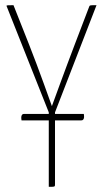

<svg xmlns="http://www.w3.org/2000/svg" viewBox="-20 -720 397 740"><path d="M192 -281V-287L352 -700C327 -700 326 -700 324 -695L269 -551C233 -457 180 -311 180 -311C180 -311 128 -458 91 -551L32 -700C10 -700 5 -700 5 -697C5 -697 6 -696 6 -695L168 -287V-281H73C66 -281 63 -277 62 -269C62 -265 62 -261 63 -256H168V0C192 0 192 0 192 -10V-256H293C300 -256 303 -260 304 -268C304 -272 304 -276 303 -281Z"/></svg>

Font: Yanone Kaffeesatz Extra Light
Style: Regular
Weight: 200
Designer: Yanone (Cyrillic: Daniel Pouzeot & Huerta Tipografica)
Foundry: Yanone
Version: Version 1.100;PS 001.100;hotconv 1.0.70;makeotf.lib2.5.58329